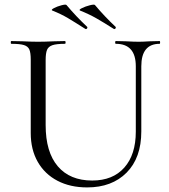

<svg xmlns="http://www.w3.org/2000/svg" viewBox="-20 -804 738 837"><path d="M485 -613Q482 -613 482 -619Q482 -625 485 -625L528 -624Q564 -622 585 -622Q602 -622 634 -624L676 -625Q678 -625 678 -619Q678 -613 676 -613Q596 -613 596 -515V-231Q596 -116 532 -51.5Q468 13 360 13Q286 13 230.5 -16Q175 -45 144.5 -98.5Q114 -152 114 -224V-544Q114 -574 108 -588Q102 -602 84.5 -607.5Q67 -613 29 -613Q27 -613 27 -619Q27 -625 29 -625L78 -624Q120 -622 146 -622Q173 -622 217 -624L263 -625Q266 -625 266 -619Q266 -613 263 -613Q226 -613 208.5 -607Q191 -601 185 -586.5Q179 -572 179 -542V-259Q179 -141 232 -79Q285 -17 382 -17Q472 -17 522 -73.5Q572 -130 572 -230V-515Q572 -613 485 -613ZM329 -758Q322 -761 337 -768.5Q352 -776 371.5 -781Q391 -786 394 -782Q436 -732 484 -687Q485 -686 485 -684Q485 -681 482 -678.5Q479 -676 476 -678Q432 -706 400.5 -724Q369 -742 329 -758ZM208 -758Q201 -761 215 -768.5Q229 -776 248 -781Q267 -786 270 -782Q312 -732 360 -687Q361 -686 361 -684Q361 -681 358 -678.5Q355 -676 352 -678Q305 -708 275.5 -725.5Q246 -743 208 -758Z"/></svg>

Font: Cormorant
Style: Regular
Weight: 400
Designer: Christian Thalmann (Catharsis Fonts)
Foundry: Catharsis Fonts
Version: Version 4.000